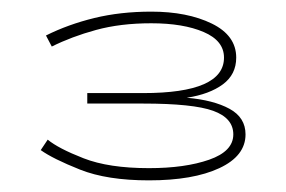

<svg xmlns="http://www.w3.org/2000/svg" viewBox="-20 -621 492 330"><path d="M402 -390Q402 -353 357 -332Q312 -311 236 -311Q164 -311 117.5 -329.5Q71 -348 50 -363L62 -381Q80 -366 123.5 -349Q167 -332 236 -332Q298 -332 339.5 -346.5Q381 -361 381 -390Q381 -418 346.5 -430.5Q312 -443 226 -443H130V-461H226Q365 -461 365 -522Q365 -551 330 -566Q295 -581 240 -581Q187 -581 145 -569.5Q103 -558 69 -541L59 -560Q97 -579 142 -590Q187 -601 240 -601Q302 -601 344 -580.5Q386 -560 386 -522Q386 -493 363 -476Q340 -459 301 -453Q347 -449 374.5 -434Q402 -419 402 -390Z"/></svg>

Font: BhuTuka Expanded One
Style: Regular
Weight: 400
Designer: Erin McLaughlin
Version: Version 1.000; ttfautohint (v1.8.3)